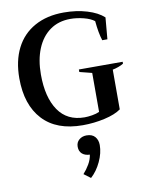

<svg xmlns="http://www.w3.org/2000/svg" viewBox="-110 -786 924 1209"><g transform="rotate(-10 352.5 -182.0)"><path d="M36 -350Q36 -461 77 -542Q118 -623 196.5 -666.5Q275 -710 383 -710Q464 -710 531.5 -689.5Q599 -669 637 -634L625 -496H592Q576 -545 569 -622Q545 -641 501.5 -652Q458 -663 417 -663Q341 -663 286.5 -624Q232 -585 203 -514.5Q174 -444 174 -350Q174 -204 231 -120.5Q288 -37 399 -37Q420 -37 447.5 -41.5Q475 -46 494 -55V-304Q435 -318 415 -324V-340H695V-328Q683 -320 662.5 -312.5Q642 -305 625 -302V-48Q588 -21 519.5 -5.5Q451 10 379 10Q212 10 124 -85Q36 -180 36 -350ZM329 314Q351 290 368.5 260Q386 230 390 200Q359 199 341 183Q323 167 323 138Q323 110 342.5 93.5Q362 77 390 77Q426 77 444 98Q462 119 462 151Q462 202 436.5 256.5Q411 311 372 346Z"/></g></svg>

Font: Trirong SemiBold
Style: Regular
Weight: 600
Designer: Katatrad Team
Foundry: CadsonDemak
Version: Version 1.000